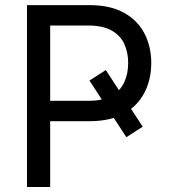

<svg xmlns="http://www.w3.org/2000/svg" viewBox="-20 -748 675 768"><path d="M403.3 -467.8 550.8 -241.2 485.4 -199.2 337.9 -425.8ZM87.9 0V-727.5H336.9Q421.9 -727.5 476.8 -696.5Q531.7 -665.5 558.3 -613.3Q585 -561 585 -496.1Q585 -431.2 558.3 -378.4Q531.7 -325.7 477.1 -294.4Q422.4 -263.2 337.4 -263.2H161.1V-344.7H333Q390.6 -344.7 425.8 -364.5Q460.9 -384.3 476.8 -418.7Q492.7 -453.1 492.7 -496.1Q492.7 -539.1 476.8 -573Q460.9 -606.9 425.5 -626.5Q390.1 -646 332 -646H180.7V0Z"/></svg>

Font: Adwaita Sans
Style: Regular
Weight: 400
Designer: Rasmus Andersson
Foundry: rsms
Version: Version 4.001;git-9221beed3